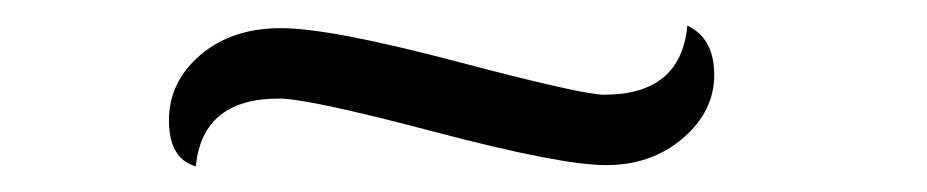

<svg xmlns="http://www.w3.org/2000/svg" viewBox="-20 -481 724 150"><path d="M452 -407Q512 -407 517 -461Q538 -451 538 -422.5Q538 -394 513.5 -373Q489 -352 453.5 -352Q418 -352 319.5 -378Q221 -404 198 -404Q138 -404 133 -351Q112 -357 112 -387Q112 -417 136.5 -438Q161 -459 199.5 -459Q238 -459 336.5 -433Q435 -407 452 -407Z"/></svg>

Font: Laila Light
Style: Regular
Weight: 300
Designer: Hitesh Malaviya
Foundry: Indian Type Foundry
Version: Version 1.302;PS 1.0;hotconv 1.0.78;makeotf.lib2.5.61930; tt